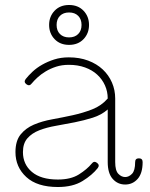

<svg xmlns="http://www.w3.org/2000/svg" viewBox="-20 -740 602 770"><path d="M212 -20Q264 -20 296.5 -40.5Q329 -61 348 -84Q357 -96 369 -87Q381 -78 372 -66Q350 -38 311 -14Q272 10 212 10Q129 10 85.5 -30Q42 -70 42 -130Q42 -175 62.5 -200.5Q83 -226 115.5 -240Q148 -254 189.5 -261.5Q231 -269 272 -278Q313 -287 350 -301.5Q387 -316 412 -345Q412 -373 401 -397.5Q390 -422 370 -440.5Q350 -459 321 -469.5Q292 -480 256 -480Q228 -480 205 -472.5Q182 -465 163 -453.5Q144 -442 130 -429Q116 -416 107 -405Q98 -393 86 -402Q74 -411 83 -423Q94 -437 110.5 -452.5Q127 -468 149 -480.5Q171 -493 197.5 -501.5Q224 -510 256 -510Q299 -510 333.5 -497Q368 -484 392 -461.5Q416 -439 429 -409Q442 -379 442 -345V-90Q442 -56 454.5 -43Q467 -30 482 -30Q497 -30 509.5 -43Q522 -56 522 -90Q522 -105 537 -105Q552 -105 552 -90Q552 -45 532 -22.5Q512 0 482 0Q452 0 432 -22.5Q412 -45 412 -90V-301Q387 -279 352 -268Q317 -257 279.5 -249.5Q242 -242 204.5 -235.5Q167 -229 137.5 -217.5Q108 -206 90 -185.5Q72 -165 72 -130Q72 -81 108 -50.5Q144 -20 212 -20ZM307 -640Q307 -663 293.5 -676.5Q280 -690 257 -690Q234 -690 220.5 -676.5Q207 -663 207 -640Q207 -617 220.5 -603.5Q234 -590 257 -590Q280 -590 293.5 -603.5Q307 -617 307 -640ZM177 -640Q177 -674 199 -697Q221 -720 257 -720Q293 -720 315 -697Q337 -674 337 -640Q337 -606 315 -583Q293 -560 257 -560Q221 -560 199 -583Q177 -606 177 -640Z"/></svg>

Font: Nixie One
Style: Regular
Weight: 400
Designer: Jovanny Lemonad
Foundry: Jovanny Lemonad
Version: Version 1.000 2011 initial release